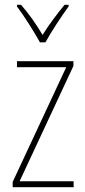

<svg xmlns="http://www.w3.org/2000/svg" viewBox="-20 -783 357 803"><path d="M147 -606H170C195 -651 236 -714 267 -756V-763H250C215 -720 185 -680 158 -637C133 -680 98 -729 68 -763H51V-756C77 -722 121 -653 147 -606ZM288 0V-25H62L287 -507V-527H51V-502H257L33 -22V0Z"/></svg>

Font: Noto Sans Condensed Thin
Style: Regular
Weight: 100
Width: 3
Designer: Monotype Design Team
Foundry: Monotype Imaging Inc.
Version: Version 2.013